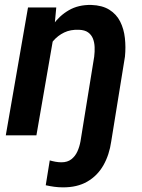

<svg xmlns="http://www.w3.org/2000/svg" viewBox="-20 -559 587 793"><path d="M201.2 -408.2 130.4 0H3.9L95.7 -528.3H212.4ZM150.9 -281.7 133.8 -280.8Q140.1 -325.7 155.8 -371.6Q171.4 -417.5 198.2 -455.8Q225.1 -494.1 264.4 -516.8Q303.7 -539.6 356.9 -538.6Q402.3 -537.1 431.6 -518.8Q460.9 -500.5 476.3 -470Q491.7 -439.5 495.8 -401.9Q500 -364.3 496.1 -325.2L439.5 24.4Q431.6 80.6 407 123.8Q382.3 167 340.3 191.2Q298.3 215.3 239.3 214.8Q221.2 214.8 203.9 212.4Q186.5 210 168.9 206.1L185.5 103.5Q197.3 106.9 209.5 109.1Q221.7 111.3 233.9 111.3Q258.8 111.3 274.9 98.6Q291 85.9 299.8 66.2Q308.6 46.4 312.5 24.4L369.1 -325.2Q371.6 -345.2 370.8 -364.5Q370.1 -383.8 363.8 -399.7Q357.4 -415.5 343.8 -425.3Q330.1 -435.1 306.2 -436Q271.5 -437.5 245.1 -424.8Q218.8 -412.1 200 -390.1Q181.2 -368.2 168.9 -340.1Q156.7 -312 150.9 -281.7Z"/></svg>

Font: Roboto SemiBold
Style: Italic
Weight: 600
Designer: Christian Robertson
Foundry: Google
Version: Version 3.009; 2024